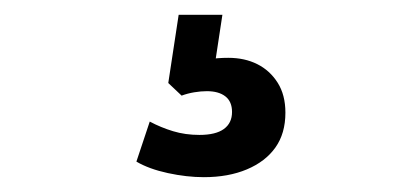

<svg xmlns="http://www.w3.org/2000/svg" viewBox="-20 -40 540 259"><path d="M255 199Q232 199 206.5 193.5Q181 188 164 178L182 124Q197 132 213.5 137Q230 142 249 142Q271 142 282 134Q293 126 293 111Q293 97 284 90Q275 83 259 83Q251 83 242 84.5Q233 86 225 89L207 72L221 -20H280L268 59L240 47Q248 42 261 40Q274 38 288 38Q310 38 327 46.5Q344 55 354.5 71.5Q365 88 365 112Q365 140 351.5 159Q338 178 313 188.5Q288 199 255 199Z"/></svg>

Font: Nunito Sans 10pt Condensed
Style: Bold
Weight: 700
Width: 3
Designer: Vernon Adams
Foundry: Vernon Adams
Version: Version 3.101;gftools[0.9.27]